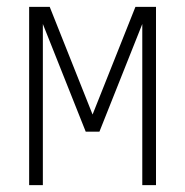

<svg xmlns="http://www.w3.org/2000/svg" viewBox="-20 -540 540 560"><path d="M65 0V-520H125L250 -206L375 -520H435V0H395V-470L270 -156H230L105 -470V0Z"/></svg>

Font: Iosevka Curly Extralight
Style: Regular
Weight: 200
Monospace: yes
Designer: Belleve Invis
Foundry: Belleve Invis
Version: Version 22.1.2; ttfautohint (v1.8.4)